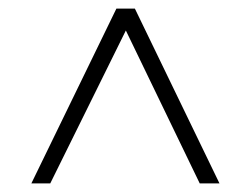

<svg xmlns="http://www.w3.org/2000/svg" viewBox="-20 -730 568 447"><path d="M53 -303 251 -710H294L491 -303H445L273 -659L97 -303Z"/></svg>

Font: Raleway Thin Light
Style: Italic
Weight: 300
Italic angle: -12°
Version: Version 4.026